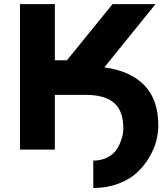

<svg xmlns="http://www.w3.org/2000/svg" viewBox="-20 -731 818 938"><path d="M77.6 0V-710.9H248V-436.5H307.1L529.8 -710.9H739.7L489.7 -401.9Q616.2 -384.8 684.8 -314.9Q753.4 -245.1 753.4 -117.2Q753.4 -81.1 743.2 -41.7Q732.9 -2.4 708.3 39.1Q683.6 80.6 648.4 113Q613.3 145.5 557.9 166.5Q502.4 187.5 436 187.5L435.5 53.7Q472.2 53.7 500.5 40Q528.8 26.4 543.7 7.3Q558.6 -11.7 568.1 -35.6Q577.6 -59.6 580.1 -75.9Q582.5 -92.3 582.5 -104.5Q582.5 -189.5 536.9 -228.5Q491.2 -267.6 398.9 -267.6H248V0Z"/></svg>

Font: Bert Sans Black
Style: Regular
Weight: 900
Designer: Christian Robertson, Adam Twardoch, & Cristiano Sobral
Foundry: Google
Version: Version 12.135;January 10, 2020;FontCreator 12.0.0.2547 64-b